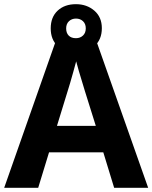

<svg xmlns="http://www.w3.org/2000/svg" viewBox="-20 -900 730 920"><path d="M527 0 475 -170H215L163 0H0L252 -717H437L690 0ZM387 -463Q382 -480 374 -506Q366 -532 358 -559Q350 -586 345 -606Q340 -586 331.5 -556.5Q323 -527 315.5 -500.5Q308 -474 304 -463L253 -297H439ZM344.1 -648Q290 -648 256.5 -679Q223 -710 223 -764Q223 -818 256.3 -849Q289.5 -880 343.9 -880Q396 -880 432 -849Q468 -818 468 -765.1Q468 -710 432.5 -679Q397 -648 344.1 -648ZM344 -717Q364 -717 377.5 -729.6Q391 -742.2 391 -764.1Q391 -786 377.6 -798.5Q364.2 -811 344.1 -811Q324 -811 310.5 -798.4Q297 -785.8 297 -763.9Q297 -742 309.2 -729.5Q321.3 -717 344 -717Z"/></svg>

Font: Noto Sans Sundanese
Style: Regular
Weight: 400
Designer: Monotype Design Team (Regular), Sérgio L. Martins (other weights)
Foundry: Monotype Imaging Inc.
Version: Version 2.003